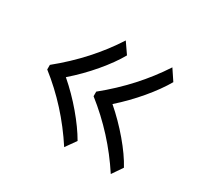

<svg xmlns="http://www.w3.org/2000/svg" viewBox="-101 -589 671 653"><g transform="rotate(30 235.0 -262.5)"><path d="M38 -253V-271Q149 -361 220 -472L249 -430Q227 -391 189 -346Q151 -301 106 -262Q150 -224 188 -179Q226 -134 249 -94L220 -53Q144 -170 38 -253ZM220 -253V-271Q330 -360 403 -472L431 -430Q408 -390 370.5 -345.5Q333 -301 289 -262Q333 -224 371.5 -178.5Q410 -133 431 -94L403 -53Q328 -168 220 -253Z"/></g></svg>

Font: Trirong Light
Style: Regular
Weight: 300
Designer: Katatrad Team
Foundry: CadsonDemak
Version: Version 1.001